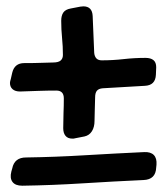

<svg xmlns="http://www.w3.org/2000/svg" viewBox="-20 -527 526 611"><path d="M43.9 -235.8Q28.3 -235.8 20 -243.2Q11.7 -250.5 11.7 -263.2Q11.7 -266.1 12.5 -269Q13.2 -272 14.2 -274.9L19 -295.9Q26.4 -326.2 57.1 -326.2Q90.8 -326.2 112.5 -327.1Q134.3 -328.1 147.9 -328.1Q166 -328.1 173.1 -334.5Q180.2 -340.8 180.2 -352.1Q180.2 -379.4 177.5 -406.2Q174.8 -433.1 174.8 -460.9Q174.8 -477.5 181.6 -487.3Q188.5 -497.1 205.1 -500L235.8 -505.9Q238.3 -505.9 240.5 -506.3Q242.7 -506.8 245.1 -506.8Q273.4 -506.8 274.9 -476.1L279.8 -358.9Q280.8 -347.7 286.6 -341.3Q292.5 -335 303.7 -335Q338.9 -335 373.3 -338.9Q407.7 -342.8 442.9 -342.8Q459.5 -342.8 468.3 -335.7Q477.1 -328.6 477.1 -313L476.1 -289.1Q474.6 -255.4 440.9 -253.9L307.1 -246.1Q294.4 -245.1 288.6 -238.5Q282.7 -231.9 282.7 -216.8Q282.7 -201.7 281.7 -180.2Q280.8 -158.7 280.8 -142.1Q280.8 -122.6 272.5 -109.4Q264.2 -96.2 249 -92.8L218.8 -86.9Q216.3 -85.9 214.4 -85.9Q212.4 -85.9 210 -85.9Q195.8 -85.9 188.5 -94.7Q181.2 -103.5 181.2 -119.1Q181.2 -143.1 182.1 -166.7Q183.1 -190.4 183.1 -213.9Q183.1 -238.8 159.2 -238.8Q131.3 -238.8 102.3 -237.8Q73.2 -236.8 43.9 -235.8ZM50.8 64Q28.8 64 19.8 52Q10.7 40 16.1 19L19 8.8Q25.9 -25.9 63 -25.9Q157.2 -27.3 251 -33Q344.7 -38.6 439 -43Q459.5 -43.9 469.5 -33.7Q479.5 -23.4 478 -2.9L477.1 5.9Q475.6 44.4 437 45.9Q340.3 50.3 243.9 56.4Q147.5 62.5 50.8 64Z"/></svg>

Font: Gochi Hand
Style: Regular
Weight: 400
Designer: Juan Pablo del Peral
Foundry: Juan Pablo del Peral
Version: Version 1.001